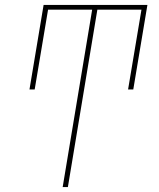

<svg xmlns="http://www.w3.org/2000/svg" viewBox="-20 -755 640 775"><path d="M233 0 352 -716H174L120 -394H99L156 -735H575L518 -394H497L551 -716H373L254 0Z"/></svg>

Font: Iosevka SS04 Thin Extended
Style: Italic
Weight: 100
Width: 7
Italic angle: -9°
Monospace: yes
Designer: Belleve Invis
Foundry: Belleve Invis
Version: Version 19.0.0; ttfautohint (v1.8.4)